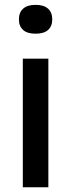

<svg xmlns="http://www.w3.org/2000/svg" viewBox="-20 -792 301 812"><path d="M76.5 0V-544H184.5V0ZM60 -710Q60 -739.5 78 -755.5Q96 -771.5 130.5 -771.5Q165 -771.5 183 -755.5Q201 -739.5 201 -710Q201 -681 183.2 -665.2Q165.5 -649.5 130.5 -649.5Q95.5 -649.5 77.8 -665.2Q60 -681 60 -710Z"/></svg>

Font: Encode Sans Semi Expanded Medium
Style: Regular
Weight: 500
Width: 6
Designer: Multiple Designers
Foundry: Impallari Type
Version: Version 2.000